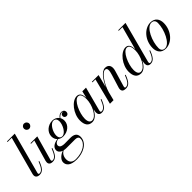

<svg xmlns="http://www.w3.org/2000/svg" viewBox="96 -1808 3117 3117"><g transform="rotate(-45 1654.0 -250.0)"><path d="M256.5 -153 243.5 -157.5C202.5 -51.5 166.5 -8 118 -8C104 -8 97.5 -16.5 97.5 -27.5C97.5 -32 98.5 -38.5 100 -44L289.5 -750H111V-736.5H207L31 -85C29 -76 26.5 -66.5 26.5 -53C26.5 -15.5 53 10 105 10C174 10 213.5 -38 256.5 -153Z M451.5 -700C451.5 -667 478 -639.5 511 -639.5C544 -639.5 571.5 -667 571.5 -700C571.5 -733 544 -760 511 -760C478 -760 451.5 -733 451.5 -700ZM556 -153 543.5 -157.5C501.5 -51 467.5 -8 417.5 -8C402.5 -8 397.5 -17.5 397.5 -29C397.5 -33.5 398 -39.5 399.5 -45L516.5 -460H360V-446.5H435L331 -85C328.5 -74 326.5 -63 326.5 -53C326.5 -15 350.5 10 402.5 10C475 10 512.5 -38 556 -153Z M818.5 -160C920 -160 1010 -233 1010 -328.5C1010 -357 1003.5 -382.5 991 -403.5C1016.5 -437.5 1043.5 -453.5 1075.5 -453.5C1086 -453.5 1095 -451 1102.5 -445.5C1098 -447.5 1092.5 -448 1087 -448C1063 -448 1039.5 -431.5 1039.5 -400.5C1039.5 -372.5 1062 -356 1087 -356C1114.5 -356 1133 -378.5 1133 -406C1133 -442.5 1107 -465 1073 -465C1039 -465 1010 -448 984 -414C959 -449 917.5 -469.5 868.5 -469.5C767 -469.5 677 -392 677 -296.5C677 -254.5 692 -220.5 716.5 -197C632 -189 572.5 -144 572.5 -86.5C572.5 -47 598.5 -16.5 644 -1.5C589 16.5 514.5 70 514.5 135.5C514.5 200.5 561 260 709.5 260C849 260 1010 188 1010 42C1010 -39 952.5 -63 877.5 -63C849 -63 781.5 -62 746.5 -62C702 -62 646.5 -73 646.5 -120.5C646.5 -149.5 674 -182.5 726.5 -188.5C751 -170 783 -160 818.5 -160ZM807 -173.5C763 -173.5 743 -207.5 743 -251.5C743 -335.5 811.5 -455.5 880.5 -455.5C924.5 -455.5 944.5 -422.5 944.5 -378.5C944.5 -294.5 876 -173.5 807 -173.5ZM584 135.5C584 76 611.5 25.5 660 3C676.5 7 695.5 9 716 9H914C958.5 9 987 23.5 987 62.5C987 162.5 867 245 700.5 245C620.5 245 584 201.5 584 135.5Z M1681.5 -153 1669 -157.5C1627.5 -51.5 1592 -8 1543.5 -8C1528.5 -8 1523 -16.5 1523 -28C1523 -32.5 1523.5 -38.5 1525 -44L1635.5 -460H1551L1522 -339C1520 -409 1500.5 -470 1431.5 -470C1317 -470 1188 -305.5 1188 -152.5C1188 -51.5 1227 10 1314.5 10C1380.5 10 1436.5 -49 1473.5 -124.5L1466 -85C1465 -78 1464 -69 1464 -58C1464 -18 1485 10 1532 10C1598.5 10 1638.5 -38 1681.5 -153ZM1511 -324C1511 -191.5 1425.5 -12 1330.5 -12C1289.5 -12 1264 -46 1264 -116C1264 -246 1355.5 -451 1442 -451C1493 -451 1511 -398.5 1511 -324Z M1838.5 -446.5 1725 0H1807.5L1844.5 -145.5C1887 -295 1993 -447 2056.5 -447C2110.5 -447 2102.5 -385.5 2078.5 -308L2011 -88.5C2008 -79.5 2004.5 -66.5 2004.5 -52.5C2004.5 -9.5 2031 10 2083 10C2156.5 10 2195.5 -38 2238.5 -153L2225.5 -157.5C2184.5 -51.5 2149.5 -8.5 2098.5 -8.5C2084 -8.5 2079.5 -17 2079.5 -27.5C2079.5 -32.5 2080.5 -39.5 2082.5 -45.5L2163.5 -319.5C2187.5 -400 2166 -469.5 2079.5 -469.5C1999 -469.5 1917.5 -352.5 1868 -238.5L1924 -460H1770V-446.5Z M2800.5 -153 2788 -157.5C2747 -51.5 2711 -7.5 2662.5 -7.5C2647 -7.5 2642 -18 2642 -28.5C2642 -33 2642.5 -38.5 2644 -44.5L2832 -750H2664V-736.5H2748.5L2641 -336.5C2639 -410 2619 -470 2550.5 -470C2436 -470 2307 -305.5 2307 -152.5C2307 -51.5 2346.5 10 2434 10C2500 10 2555.5 -48.5 2592 -124L2585 -85C2583.5 -74.5 2583 -63 2583 -58C2583 -18 2604 10 2651 10C2718 10 2757.5 -38 2800.5 -153ZM2630 -324C2630 -191.5 2545 -12 2449.5 -12C2407.5 -12 2383.5 -46.5 2383.5 -116C2383.5 -245 2474.5 -451 2561 -451C2612 -451 2630 -398.5 2630 -324Z M3002.5 10C3143.5 10 3270.5 -135 3270.5 -310C3270.5 -400 3223 -470 3122 -470C2981 -470 2854 -324.5 2854 -149.5C2854 -59.5 2901.5 10 3002.5 10ZM2996 -3.5C2945 -3.5 2921.5 -34.5 2921.5 -83.5C2921.5 -232.5 3020 -456 3129 -456C3180 -456 3203.5 -425 3203.5 -376C3203.5 -227 3105 -3.5 2996 -3.5Z"/></g></svg>

Font: Bodoni* 16pt
Style: Italic
Weight: 400
Italic angle: -13°
Version: Version 2.3